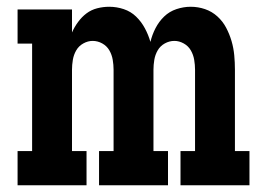

<svg xmlns="http://www.w3.org/2000/svg" viewBox="-20 -548 790 568"><path d="M32 0V-101H75V-419H32V-520H193V-452Q200 -468 211 -483Q222 -498 236 -508.5Q250 -519 267.5 -523.5Q285 -528 303 -528Q325 -528 346 -521Q367 -514 382.5 -499Q398 -484 408.5 -464.5Q419 -445 425 -424Q430 -445 440 -464.5Q450 -484 465.5 -499Q481 -514 502 -521Q523 -528 544 -528Q566 -528 586.5 -521Q607 -514 623 -499.5Q639 -485 649 -466Q659 -447 665 -426.5Q671 -406 673 -384.5Q675 -363 675 -342V-101H718V0H514V-101H557V-342Q557 -356 554.5 -371Q552 -386 544.5 -399Q537 -412 523.5 -419.5Q510 -427 496 -427Q481 -427 467.5 -419.5Q454 -412 446.5 -399Q439 -386 436.5 -371Q434 -356 434 -342V-101H477V0H273V-101H316V-342Q316 -356 313.5 -371Q311 -386 303.5 -399Q296 -412 282.5 -419.5Q269 -427 254 -427Q240 -427 226.5 -419.5Q213 -412 205.5 -399Q198 -386 195.5 -371Q193 -356 193 -342V-101H236V0Z"/></svg>

Font: Iosevka Etoile
Style: Bold
Weight: 700
Designer: Belleve Invis
Foundry: Belleve Invis
Version: Version 28.1.0; ttfautohint (v1.8.4)